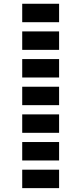

<svg xmlns="http://www.w3.org/2000/svg" viewBox="-20 -850 431 1017"><path d="M97.7 -585.9V-683.6H293V-585.9ZM97.7 -732.4V-830.1H293V-732.4ZM97.7 146.5V48.8H293V146.5ZM97.7 0V-97.7H293V0ZM97.7 -146.5V-244.1H293V-146.5ZM97.7 -293V-390.6H293V-293ZM97.7 -439.5V-537.1H293V-439.5Z"/></svg>

Font: Trigram
Style: Regular
Weight: 400
Designer: GGBotNet
Foundry: GGBotNet
Version: 1.05